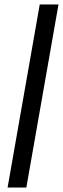

<svg xmlns="http://www.w3.org/2000/svg" viewBox="-20 -740 282 860"><path d="M14 100 158 -720H242L98 100Z"/></svg>

Font: DM Sans 11pt
Style: Italic
Weight: 400
Italic angle: -10°
Version: Version 4.004;gftools[0.9.30]